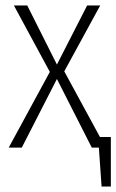

<svg xmlns="http://www.w3.org/2000/svg" viewBox="-20 -542 427 705"><path d="M347 -39H387V143H353L343 0H317L189 -252L60 0H12L163 -278L31 -522H80L189 -305L300 -522H348L216 -280Z"/></svg>

Font: Fira Sans Extra Condensed ExtraLight
Style: Regular
Weight: 275
Width: 1
Designer: Carrois Corporate & Edenspiekermann AG
Foundry: Carrois Corporate GbR & Edenspiekermann AG
Version: Version 4.203